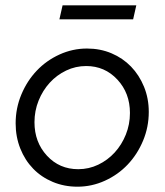

<svg xmlns="http://www.w3.org/2000/svg" viewBox="-20 -694 621 724"><path d="M39 -229Q39 -286 60.5 -337.5Q82 -389 118.5 -427.5Q155 -466 204.5 -488.5Q254 -511 308 -511Q358 -511 400.5 -493Q443 -475 474 -443Q505 -411 523 -367Q541 -323 541 -272Q541 -215 519.5 -163.5Q498 -112 461.5 -73.5Q425 -35 375.5 -12.5Q326 10 272 10Q222 10 179 -8Q136 -26 105 -58Q74 -90 56.5 -134Q39 -178 39 -229ZM275 -56Q315 -56 350.5 -73Q386 -90 412.5 -119Q439 -148 454.5 -186.5Q470 -225 470 -268Q470 -343 422.5 -394Q375 -445 305 -445Q265 -445 229.5 -428Q194 -411 167.5 -382Q141 -353 125.5 -314.5Q110 -276 110 -233Q110 -158 157 -107Q204 -56 275 -56ZM494 -674 482 -621H204L216 -674Z"/></svg>

Font: Red Hat Display
Style: Italic
Weight: 400
Italic angle: -12°
Designer: Pentagram / MCKL
Foundry: Pentagram / MCKL
Version: Version 1.003; Red Hat Display Italic